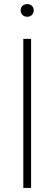

<svg xmlns="http://www.w3.org/2000/svg" viewBox="-20 -919 266 939"><path d="M94 0V-729H132V0ZM113 -837Q99 -837 90 -846Q81 -855 81 -868Q81 -882 90 -890.5Q99 -899 113 -899Q127 -899 136 -890.5Q145 -882 145 -868Q145 -855 136 -846Q127 -837 113 -837Z"/></svg>

Font: Mona Sans ExtraLight
Style: Regular
Weight: 200
Designer: Deni Anggara
Foundry: GitHub
Version: Version 2.000